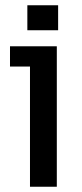

<svg xmlns="http://www.w3.org/2000/svg" viewBox="-20 -710 312 730"><path d="M94 -457H18V-534H196V0H94ZM84 -690H201V-595H84Z"/></svg>

Font: Mozilla Headline BETA
Style: Regular
Weight: 400
Designer: Studio DRAMA
Foundry: Studio DRAMA
Version: Version 0.100